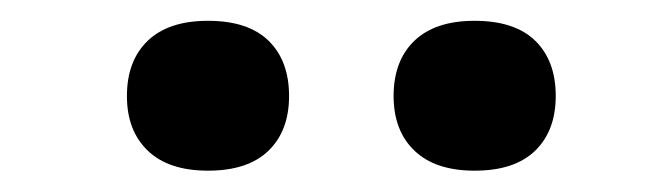

<svg xmlns="http://www.w3.org/2000/svg" viewBox="-20 -800 618 180"><path d="M425 -640Q388 -640 368.5 -658.8Q349 -677.5 349 -710Q349 -743 368.5 -761.8Q388 -780.5 425 -780.5Q462.5 -780.5 481.8 -761.8Q501 -743 501 -710Q501 -677.5 481.8 -658.8Q462.5 -640 425 -640ZM175 -640Q138 -640 118.5 -658.8Q99 -677.5 99 -710Q99 -743 118.5 -761.8Q138 -780.5 175 -780.5Q212.5 -780.5 231.8 -761.8Q251 -743 251 -710Q251 -677.5 231.8 -658.8Q212.5 -640 175 -640Z"/></svg>

Font: Encode Sans SemiExpanded SemiBold
Style: Regular
Weight: 600
Width: 6
Designer: Multiple Designers
Foundry: Impallari Type
Version: Version 3.002